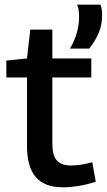

<svg xmlns="http://www.w3.org/2000/svg" viewBox="-20 -788 455 818"><path d="M247 10Q170 10 132.5 -33.5Q95 -77 95 -167V-458H7V-530L95 -539L109 -662H203V-539H369V-458H203V-175Q203 -126 222 -104.5Q241 -83 283 -83Q304 -83 326.5 -86.5Q349 -90 373 -97L388 -14Q349 -1 313.5 4.5Q278 10 247 10ZM278 -581Q317 -646 317 -718Q317 -732 315 -745.5Q313 -759 308 -768H408Q412 -757 413.5 -746.5Q415 -736 415 -725Q415 -681 400 -646.5Q385 -612 360 -581Z"/></svg>

Font: Georama Medium
Style: Regular
Weight: 500
Designer: Jean-Baptiste Levee
Foundry: Production Type
Version: Version 1.000